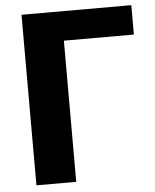

<svg xmlns="http://www.w3.org/2000/svg" viewBox="-52 -772 659 817"><g transform="rotate(-5 277.0 -364.0)"><path d="M539.5 -603H240.5V0H70.5V-728.5H539.5Z"/></g></svg>

Font: Lato ExtraBold
Style: Regular
Weight: 800
Designer: Lukasz Dziedzic with Adam Twardoch and Botio Nikoltchev
Foundry: tyPoland Lukasz Dziedzic
Version: Version 2.015; 2015-08-06; http://www.latofonts.com/